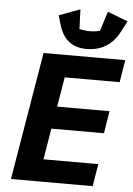

<svg xmlns="http://www.w3.org/2000/svg" viewBox="-62 -998 725 1044"><g transform="rotate(5 300.5 -476.0)"><path d="M38 0 155 -698H601L581 -576H281L254 -414H540L520 -292H233L205 -122H504L484 0ZM234 -859 219 -909 334 -952 338 -845Q348 -842 364.5 -840Q381 -838 395 -838Q409 -838 425 -840Q441 -842 450 -845L484 -952L595 -909L565 -852Q536 -795 490 -767.5Q444 -740 386 -740Q328 -740 290 -769Q252 -798 234 -859Z"/></g></svg>

Font: iA Writer Mono V
Style: Regular
Weight: 400
Italic angle: -9.5°
Designer: Mike Abbink, Paul van der Laan, Pieter van Rosmalen
Foundry: Bold Monday
Version: Version 2.000